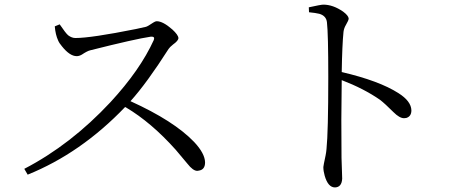

<svg xmlns="http://www.w3.org/2000/svg" viewBox="-20 -778 2040 837"><path d="M218.8 -663.1 240.2 -671.9Q266.6 -632.8 277.3 -624Q293 -612.3 308.6 -612.3Q377 -612.3 572.3 -651.4Q600.6 -657.2 616.2 -661.1Q624 -663.1 648.4 -679.7Q657.2 -685.5 663.1 -685.5Q690.4 -685.5 731.4 -649.4Q756.8 -626 757.8 -612.3Q757.8 -600.6 734.4 -584Q719.7 -572.3 714.8 -564.5Q620.1 -416 548.8 -336.9Q738.3 -251 826.2 -159.2Q873 -109.4 874 -70.3Q874 -38.1 846.7 -34.2Q842.8 -33.2 839.8 -33.2Q821.3 -33.2 796.9 -64.5Q749 -122.1 746.1 -125Q639.6 -244.1 529.3 -309.6Q526.4 -310.5 525.4 -311.5Q333 -110.4 100.6 -16.6L85.9 -42Q289.1 -147.5 461.9 -333Q590.8 -472.7 650.4 -603.5Q656.2 -619.1 639.6 -618.2Q638.7 -618.2 637.7 -618.2Q570.3 -608.4 373 -558.6Q360.4 -555.7 336.9 -540Q325.2 -533.2 314.5 -533.2Q284.2 -533.2 250 -576.2Q238.3 -589.8 233.4 -601.6Q221.7 -627 218.8 -663.1Z M1327.1 -724.6 1326.2 -746.1Q1378.9 -757.8 1389.6 -757.8Q1431.6 -757.8 1475.6 -727.5Q1499 -710 1500 -697.3Q1500 -689.5 1488.3 -669.9Q1479.5 -655.3 1477.5 -639.6Q1471.7 -583 1469.7 -463.9Q1632.8 -425.8 1716.8 -372.1Q1772.5 -336.9 1773.4 -296.9Q1773.4 -270.5 1751 -263.7Q1746.1 -262.7 1741.2 -262.7Q1721.7 -262.7 1695.3 -289.1Q1658.2 -326.2 1636.7 -342.8Q1566.4 -391.6 1469.7 -428.7Q1466.8 -252.9 1468.8 -89.8Q1469.7 -67.4 1470.7 -32.2Q1471.7 -6.8 1471.7 1Q1469.7 38.1 1440.4 39.1Q1410.2 39.1 1395.5 -11.7Q1389.6 -32.2 1389.6 -49.8Q1389.6 -54.7 1399.4 -100.6Q1402.3 -115.2 1403.3 -127.9Q1411.1 -203.1 1411.1 -442.4Q1411.1 -630.9 1405.3 -680.7Q1402.3 -709 1372.1 -717.8Q1356.4 -721.7 1327.1 -724.6Z"/></svg>

Font: GenYoMin JP Regular
Style: Regular
Weight: 400
Version: Version 1.001;PS 1;hotconv 16.6.51;makeotf.lib2.5.65220 DEVE